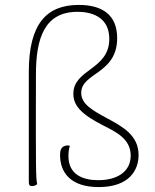

<svg xmlns="http://www.w3.org/2000/svg" viewBox="-20 -748 629 780"><path d="M110 8C122 8 129 2 131 0C126 -26 125 -45 126 -446C126 -593 161 -700 295 -700C368 -700 424 -668 424 -590C424 -464 278 -468 278 -367C278 -318 312 -283 398 -239C449 -213 511 -185 511 -116C511 -49 454 -16 379 -16C316 -16 258 -39 258 -114C258 -128 260 -146 264 -156C258 -157 254 -158 246 -156C226 -151 224 -133 224 -118C224 -47 267 12 381 12C506 12 543 -58 543 -118C543 -198 479 -233 416 -267C355 -300 310 -325 310 -371C310 -453 456 -447 456 -593C456 -688 395 -728 300 -728C169 -728 97 -651 97 -456V-14C97 1 98 8 110 8Z"/></svg>

Font: Arima Koshi Thin
Style: Regular
Weight: 250
Designer: Joana Correia and Natanael Gama
Foundry: NDISCOVER
Version: Version 1.019;PS 001.019;hotconv 1.0.88;makeotf.lib2.5.64775